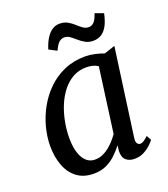

<svg xmlns="http://www.w3.org/2000/svg" viewBox="-142 -870 856 980"><g transform="rotate(-20 286.5 -380.0)"><path d="M454.5 -92.9Q451.3 -69.7 458.2 -61Q465 -52.4 473.5 -52.4Q482.7 -52.4 492.8 -58.8Q503 -65.3 517.8 -78.6L531.8 -53Q527.8 -46.3 512.7 -31.1Q497.6 -15.9 474 -2.9Q450.3 10 420.9 10Q392.6 10 375 -4.9Q357.4 -19.9 358 -53.8L361.7 -84.8Q344 -62.2 321.3 -40.3Q298.6 -18.5 268.7 -4.2Q238.8 10 199.9 10Q144.7 10 108.6 -17.5Q72.5 -44.9 54.7 -92.1Q37 -139.4 37 -198.1Q37 -247.4 50.6 -299.5Q64.2 -351.6 90.8 -399.5Q117.3 -447.3 156.5 -485.4Q195.6 -523.6 247.1 -545.8Q298.5 -568 361.5 -568Q384.5 -568 412.3 -562Q440.2 -555.9 461.3 -547.7L519.8 -567.3ZM409.9 -497Q396.4 -505.8 380.4 -509.7Q364.3 -513.7 346.9 -513.7Q306.4 -513.7 273.8 -495.4Q241.2 -477.2 216.7 -445.8Q192.1 -414.5 175.6 -374.3Q159.2 -334.2 150.9 -290.2Q142.6 -246.3 142.6 -203.4Q142.6 -155.2 153.6 -122.1Q164.5 -89.1 183.9 -72.3Q203.2 -55.5 228.6 -55.5Q251.8 -55.5 271.7 -64.1Q291.6 -72.8 308.3 -86.6Q325 -100.4 338.6 -115.8Q352.1 -131.3 362.3 -145.3ZM196.6 -665.2Q207.3 -699.9 222.1 -723Q236.9 -746.1 255.1 -757.9Q273.4 -769.6 294.2 -769.6Q320.1 -769.6 338.2 -759.3Q356.3 -749 370.8 -735.7Q385.2 -722.3 399.4 -712Q413.5 -701.7 430.9 -701.7Q446.9 -701.7 459.1 -714Q471.2 -726.2 481.7 -758.6L527.7 -741.9Q519.2 -701.4 505.3 -676.2Q491.3 -651.1 472.2 -639.7Q453 -628.2 428.5 -628.2Q404.7 -628.2 386.4 -638.4Q368.1 -648.7 353.1 -661.9Q338.1 -675.2 324 -685.4Q309.9 -695.6 293.9 -695.6Q276.9 -695.6 264.2 -683.6Q251.5 -671.5 238.7 -643.3Z"/></g></svg>

Font: Merriweather Light
Style: Italic
Weight: 300
Italic angle: -7.8°
Designer: Eben Sorkin
Foundry: Eben Sorkin
Version: Version 2.101